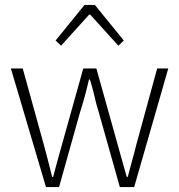

<svg xmlns="http://www.w3.org/2000/svg" viewBox="-20 -757 725 777"><path d="M166 0 24 -480H72L158 -169Q167 -136 175 -104.5Q183 -73 191 -41H195Q203 -73 212 -104.5Q221 -136 230 -169L317 -480H370L457 -169Q466 -136 475 -104.5Q484 -73 493 -41H497Q505 -73 514 -104.5Q523 -136 531 -169L616 -480H661L523 0H465L381 -298Q370 -333 362.5 -366.5Q355 -400 344 -435H340Q332 -400 322.5 -365.5Q313 -331 302 -296L219 0ZM205 -593 322 -737H364L481 -593L459 -572L345 -698H341L227 -572Z"/></svg>

Font: CV Source Sans Light
Style: Regular
Weight: 300
Designer: Paul D. Hunt
Foundry: Adobe Systems Incorporated
Version: Version 3.001